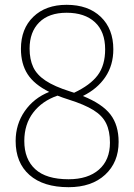

<svg xmlns="http://www.w3.org/2000/svg" viewBox="-20 -769 558 798"><path d="M265 9Q160 9 102.5 -41.8Q45 -92.5 45 -183Q45 -252.5 82.8 -307Q120.5 -361.5 184.5 -387Q122 -418 94.5 -461Q67 -504 67 -566Q67 -649.5 118.5 -699.2Q170 -749 257 -749Q346.5 -749 398.8 -699Q451 -649 451 -564Q451 -498 417.8 -448.8Q384.5 -399.5 324.5 -370Q405 -337.5 439 -293.2Q473 -249 473 -179Q473 -94.5 417 -42.8Q361 9 265 9ZM271 -389Q280 -386 288 -383.5Q355 -415 386 -456.2Q417 -497.5 417 -564Q417 -637.5 374.5 -676.8Q332 -716 257 -716Q183 -716 143 -676Q103 -636 103 -567Q103 -522.5 118 -490.2Q133 -458 169.5 -433.8Q206 -409.5 271 -389ZM81 -183Q81 -107.5 126.5 -65.8Q172 -24 265 -24Q345.5 -24 391.2 -64Q437 -104 437 -176Q437 -224 421.2 -256.2Q405.5 -288.5 368.2 -311.5Q331 -334.5 266 -355Q240.5 -363 219 -371.5Q155 -349.5 118 -301Q81 -252.5 81 -183Z"/></svg>

Font: Encode Sans Cnd Th
Style: Regular
Weight: 100
Width: 3
Designer: Multiple Designers
Foundry: Impallari Type
Version: Version 3.002; ttfautohint (v1.8.3) -l 8 -r 50 -G 200 -x 14 